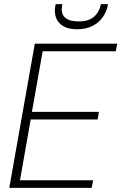

<svg xmlns="http://www.w3.org/2000/svg" viewBox="-20 -912 589 932"><path d="M25 0 149 -700H549L542 -663H187L135 -369H460L454 -332H129L77 -37H432L425 0ZM354 -770Q311 -770 285.5 -786Q260 -802 251.5 -827.5Q243 -853 248 -880L250 -892H283Q273 -850 293.5 -829Q314 -808 361 -808Q410 -808 436 -830.5Q462 -853 470 -892H504L502 -880Q496 -853 478 -827.5Q460 -802 429 -786Q398 -770 354 -770Z"/></svg>

Font: DM Sans 28pt ExtraLight
Style: Italic
Weight: 250
Italic angle: -10°
Version: Version 4.004;gftools[0.9.30]